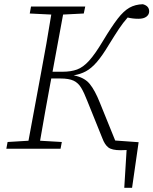

<svg xmlns="http://www.w3.org/2000/svg" viewBox="-20 -705 727 910"><path d="M465 -50 394 -226Q379 -265 365 -288.5Q351 -312 329 -322.5Q307 -333 266 -333H223L219 -312Q206 -244 194 -175Q182 -106 170 -38L273 -32L267 0H10L16 -32L115 -38L175 -362Q188 -430 200 -499Q212 -568 223 -636L121 -641L127 -674H384L377 -641L279 -636L229 -365H277Q316 -365 345 -375.5Q374 -386 402.5 -417.5Q431 -449 468 -511Q509 -579 537.5 -616Q566 -653 593.5 -668.5Q621 -684 657 -685Q687 -677 687 -651Q687 -636 674 -626Q661 -616 636 -616Q609 -616 585 -622Q563 -597 544 -568.5Q525 -540 496 -493Q465 -441 439 -411Q413 -381 387 -367Q361 -353 329 -348Q380 -338 405 -307.5Q430 -277 453 -219L526 -39L637 -31L606 185H569L580 6Q573 6 566.5 6.5Q560 7 552 7Q510 7 493 -6.5Q476 -20 465 -50Z"/></svg>

Font: Source Serif 4 SmText Light
Style: Italic
Weight: 300
Italic angle: -12°
Designer: Frank Grießhammer
Foundry: Adobe
Version: Version 4.005;hotconv 1.1.0;makeotfexe 2.6.0